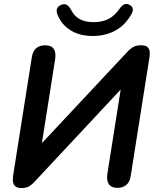

<svg xmlns="http://www.w3.org/2000/svg" viewBox="-20 -942 788 971"><path d="M89 9Q71 9 61.5 3Q52 -3 48.5 -12Q45 -21 45 -32Q45 -43 46 -52L141 -653Q146 -684 163.5 -698.5Q181 -713 208 -713Q240 -713 252 -694.5Q264 -676 259 -643L186 -181L160 -184L627 -683Q635 -692 651 -702.5Q667 -713 693 -713Q717 -713 726.5 -703.5Q736 -694 737 -680.5Q738 -667 736 -653L641 -52Q637 -22 619 -7Q601 8 574 8Q543 8 530.5 -10.5Q518 -29 523 -63L596 -525L621 -522L153 -21Q145 -12 130 -1.5Q115 9 89 9ZM449 -760Q384 -760 338 -788Q292 -816 271 -867Q263 -887 269 -899.5Q275 -912 291 -918Q307 -924 318.5 -917Q330 -910 340 -891Q356 -860 383.5 -845Q411 -830 454 -830Q497 -830 528.5 -846Q560 -862 584 -897Q595 -913 606.5 -919Q618 -925 632 -919Q646 -913 650.5 -901.5Q655 -890 646 -873Q615 -816 564.5 -788Q514 -760 449 -760Z"/></svg>

Font: Nunito ExtraLight
Style: Italic
Weight: 200
Italic angle: -9°
Designer: Vernon Adams
Foundry: Vernon Adams
Version: Version 3.602